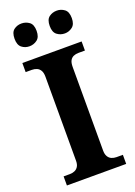

<svg xmlns="http://www.w3.org/2000/svg" viewBox="-171 -985 742 1052"><g transform="rotate(-20 200.5 -459.5)"><path d="M28.1 0V-53H64.3Q79.2 -53 92.2 -58.3Q105.2 -63.6 113.3 -76.2Q121.4 -88.8 121.4 -110.5V-600Q121.4 -623.9 113.3 -637.1Q105.2 -650.4 92.2 -655.7Q79.2 -661 64.3 -661H28.1V-714H373.7V-661H336.3Q320.1 -661 307.2 -655.4Q294.3 -649.8 287.1 -636.8Q279.8 -623.9 279.8 -599.4V-111.7Q279.8 -90.5 287.6 -77.4Q295.4 -64.2 308.4 -58.6Q321.3 -53 336.3 -53H373.7V0ZM303.3 -786.6Q277.2 -786.6 257.8 -801.7Q238.3 -816.8 238.3 -853Q238.3 -890.2 257.8 -904.8Q277.2 -919.4 303.3 -919.4Q327.2 -919.4 347.1 -904.8Q367 -890.2 367 -853Q367 -816.8 347.1 -801.7Q327.2 -786.6 303.3 -786.6ZM97 -786.6Q71.5 -786.6 52.4 -801.7Q33.3 -816.8 33.3 -853Q33.3 -890.2 52.4 -904.8Q71.5 -919.4 97 -919.4Q122.1 -919.4 142 -904.8Q161.9 -890.2 161.9 -853Q161.9 -816.8 142 -801.7Q122.1 -786.6 97 -786.6Z"/></g></svg>

Font: Noto Serif Khmer
Style: Regular
Weight: 400
Designer: Danh Hong and the Monotype Design Team
Foundry: Monotype Imaging Inc.
Version: Version 2.003